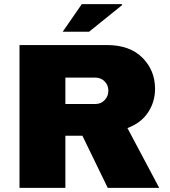

<svg xmlns="http://www.w3.org/2000/svg" viewBox="-20 -905 818 925"><path d="M569 -881 409 -752H282L374 -885H567ZM727 -477Q727 -414 693 -363Q659 -312 594 -288L747 0H499L377 -251H295V0H74V-688H495Q605 -688 666 -627Q727 -566 727 -477ZM440 -531H295V-404H440Q466 -404 484 -422.5Q502 -441 502 -468Q502 -495 484 -513Q466 -531 440 -531Z"/></svg>

Font: Archicoco
Style: Regular
Weight: 400
Designer: Hector Gatti
Foundry: Hector Gatti
Version: 1.002